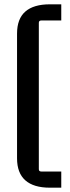

<svg xmlns="http://www.w3.org/2000/svg" viewBox="-20 -700 323 890"><path d="M264 170H211Q136 170 97.5 136Q59 102 59 34V-544Q59 -613 97.5 -646.5Q136 -680 211 -680H264V-605H171Q160 -605 160 -594V84Q160 95 171 95H264Z"/></svg>

Font: Gemunu Libre ExtraLight SemiBold
Style: Regular
Weight: 600
Version: Version 1.100